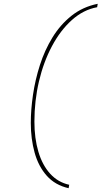

<svg xmlns="http://www.w3.org/2000/svg" viewBox="-20 -770 534 1010"><path d="M142 -123Q142 -192 153.5 -271Q165 -350 190 -428Q215 -506 256 -573Q297 -640 356 -687Q415 -734 494 -750L491 -732Q419 -719 358.5 -665Q298 -611 253.5 -527.5Q209 -444 185 -342Q161 -240 161 -130Q161 -42 182 28.5Q203 99 244 144Q285 189 344 202L341 220Q270 204 226 154.5Q182 105 162 32.5Q142 -40 142 -123Z"/></svg>

Font: Georama Extra Expanded Thin
Style: Italic
Weight: 100
Width: 8
Italic angle: -9°
Designer: Jean-Baptiste Levee
Foundry: Production Type
Version: Version 1.000